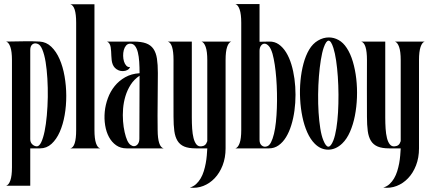

<svg xmlns="http://www.w3.org/2000/svg" viewBox="-20 -721 2094 933"><path d="M38.1 92.3V-429.2Q38.1 -470.7 30.3 -492.9Q22.5 -515.1 9.8 -519Q49.3 -519 91.3 -520.3Q133.3 -521.5 172.9 -519Q205.1 -517.1 229.2 -493.9Q253.4 -470.7 269.5 -433.8Q285.6 -397 293.7 -350.6Q301.8 -304.2 302 -255.9Q302.2 -207.5 294.2 -161.6Q286.1 -115.7 270.3 -79.8Q254.4 -43.9 230.5 -22Q206.5 0 174.8 0H127V181.6H9.8Q22.5 177.7 30.3 155.8Q38.1 133.8 38.1 92.3ZM127 -477.1V-44.9Q127 -29.3 136.5 -20Q146 -10.7 158.2 -9.8Q170.4 -9.3 180.2 -29.5Q189.9 -49.8 196.8 -83.3Q203.6 -116.7 207.5 -159.9Q211.4 -203.1 212.2 -248.8Q212.9 -294.4 210.2 -339.1Q207.5 -383.8 201.7 -419.7Q195.8 -455.6 186 -479.5Q176.3 -503.4 163.1 -507.8Q156.7 -510.3 151.9 -510.3Q141.1 -510.3 134 -502Q127 -493.7 127 -477.1Z M439 -700.2V-88.9Q439 -47.4 446.5 -25.1Q454.1 -2.9 466.8 0H321.8Q350.1 -5.9 350.1 -88.9V-610.8Q350.1 -692.4 321.8 -700.2Z M658.2 -365.2Q658.2 -394.5 656.5 -420.7Q654.8 -446.8 649.9 -466.6Q645 -486.3 636 -497.8Q627 -509.3 611.8 -508.8Q600.1 -508.3 592.5 -499.5Q585 -490.7 581.5 -477.5Q578.1 -464.4 578.4 -449.7Q578.6 -435.1 582.5 -422.4Q586.4 -409.7 593.8 -401.9Q601.1 -394 611.8 -395Q608.4 -385.7 598.6 -380.6Q588.9 -375.5 576.7 -375.5Q565.9 -375.5 557.1 -378.9Q545.4 -383.8 538.3 -391.4Q531.2 -398.9 527.6 -408.4Q523.9 -418 522.7 -428.7Q521.5 -439.5 521 -450.2Q520.5 -460.9 520 -471.7Q519.5 -482.4 517.8 -491.9Q516.1 -501.5 512 -508.5Q507.8 -515.6 500 -519H628.9Q666.5 -519 689.7 -510.5Q712.9 -502 725.6 -483.4Q738.3 -464.8 742.7 -436Q747.1 -407.2 747.1 -366.2Q747.1 -295.4 746.1 -227.3Q745.1 -159.2 746.1 -88.9Q746.6 -7.8 774.9 0H595.2Q565.9 0 544.4 -15.1Q522.9 -30.3 509.5 -55.2Q496.1 -80.1 491 -112.1Q485.8 -144 489 -177.7Q492.2 -211.4 504.2 -243.9Q516.1 -276.4 537.1 -302.5Q558.1 -328.6 588.4 -345.7Q618.7 -362.8 658.2 -365.2ZM598.1 -39.1Q605 -23.9 613.8 -17.3Q622.6 -10.7 630.9 -10.7Q641.6 -10.7 649.4 -20.5Q657.2 -30.3 657.2 -46.9L658.2 -353Q631.8 -335.4 615.2 -309.6Q598.6 -283.7 589.6 -253.9Q580.6 -224.1 578.1 -192.6Q575.7 -161.1 577.9 -132.1Q580.1 -103 585.7 -78.6Q591.3 -54.2 598.1 -39.1Z M794.9 -519H912.1V-149.9Q912.1 -121.6 913.8 -95.7Q915.5 -69.8 920.4 -50.3Q925.3 -30.8 934.3 -19.5Q943.4 -8.3 958 -9.8Q969.2 -10.7 976.3 -16.6Q983.4 -22.5 987.3 -35.2V-429.2Q987.3 -470.7 979.5 -492.9Q971.7 -515.1 959 -519H1104Q1091.3 -515.1 1083.7 -492.9Q1076.2 -470.7 1076.2 -429.2V0Q1076.2 45.4 1061.8 82.5Q1047.4 119.6 1023.2 145Q999 170.4 967.8 182.6Q936.5 194.8 902.3 190.4Q919.9 185.5 932.9 173.6Q945.8 161.6 955.1 145.8Q964.4 129.9 970.2 111.1Q976.1 92.3 979.7 72.8Q983.4 53.2 984.9 34.4Q986.3 15.6 987.3 0H931.2Q897 0 875.7 -8.8Q854.5 -17.6 842.8 -36.4Q831.1 -55.2 827.1 -84.2Q823.2 -113.3 823.2 -153.8Q822.8 -224.1 823 -291.5Q823.2 -358.9 823.2 -429.2Q823.2 -511.7 794.9 -519Z M1124 -701.2H1241.2V-518.1L1289.1 -519Q1314.5 -519.5 1334.7 -505.4Q1355 -491.2 1370.4 -466.3Q1385.7 -441.4 1395.8 -408.4Q1405.8 -375.5 1410.9 -337.9Q1416 -300.3 1416 -260.7Q1416 -221.2 1410.9 -183.6Q1405.8 -146 1395.5 -112.8Q1385.3 -79.6 1369.9 -54.4Q1354.5 -29.3 1333.7 -14.6Q1313 0 1287.1 0H1124Q1136.7 -3.9 1144.5 -25.6Q1152.3 -47.4 1152.3 -88.9V-610.8Q1152.3 -652.3 1144.5 -674.8Q1136.7 -697.3 1124 -701.2ZM1241.2 -41Q1241.2 -22.5 1252.2 -13.7Q1263.2 -4.9 1277.3 -9.8Q1288.6 -13.2 1296.9 -29.3Q1305.2 -45.4 1311.3 -70.6Q1317.4 -95.7 1320.8 -128.2Q1324.2 -160.6 1325.4 -196Q1326.7 -231.4 1325.9 -268.6Q1325.2 -305.7 1322.5 -340.6Q1319.8 -375.5 1315.2 -406.2Q1310.5 -437 1304.2 -460Q1296.4 -486.3 1285.9 -497.6Q1275.4 -508.8 1265.6 -508.8Q1255.4 -508.8 1248.3 -499Q1241.2 -489.3 1241.2 -474.1Z M1482.4 -480Q1499.5 -508.8 1525.1 -523.9Q1550.8 -539.1 1578.1 -539.1Q1602.5 -539.1 1625.2 -526.6Q1647.9 -514.2 1665 -487.8Q1683.1 -460.4 1694.6 -421.6Q1706.1 -382.8 1711.2 -338.4Q1716.3 -293.9 1714.6 -247.6Q1712.9 -201.2 1704.6 -158.7Q1696.3 -116.2 1680.9 -80.8Q1665.5 -45.4 1643.1 -23.9Q1611.8 6.3 1574.7 6.3Q1557.6 6.3 1541 -0.7Q1524.4 -7.8 1509.3 -22.9Q1488.3 -43.9 1473.1 -77.9Q1458 -111.8 1449.5 -153.1Q1440.9 -194.3 1438.5 -239.7Q1436 -285.2 1440.2 -329.1Q1444.3 -373 1454.8 -412.1Q1465.3 -451.2 1482.4 -480ZM1551.3 -39.1Q1563.5 -8.3 1575.7 -8.3Q1587.9 -8.3 1600.1 -39.1Q1608.9 -62 1614.5 -97.4Q1620.1 -132.8 1622.6 -174.6Q1625 -216.3 1624.8 -261.2Q1624.5 -306.2 1621.6 -348.4Q1618.7 -390.6 1613.3 -427Q1607.9 -463.4 1600.1 -487.8Q1588.9 -523.4 1576.7 -523.4Q1564.9 -523.4 1553.2 -490.2Q1544.9 -466.3 1539.1 -429.7Q1533.2 -393.1 1529.8 -350.3Q1526.4 -307.6 1525.9 -262Q1525.4 -216.3 1528.1 -174.3Q1530.8 -132.3 1536.4 -96.9Q1542 -61.5 1551.3 -39.1Z M1734.9 -519H1852.1V-149.9Q1852.1 -121.6 1853.8 -95.7Q1855.5 -69.8 1860.4 -50.3Q1865.2 -30.8 1874.3 -19.5Q1883.3 -8.3 1897.9 -9.8Q1909.2 -10.7 1916.3 -16.6Q1923.3 -22.5 1927.2 -35.2V-429.2Q1927.2 -470.7 1919.4 -492.9Q1911.6 -515.1 1898.9 -519H2043.9Q2031.2 -515.1 2023.7 -492.9Q2016.1 -470.7 2016.1 -429.2V0Q2016.1 45.4 2001.7 82.5Q1987.3 119.6 1963.1 145Q1939 170.4 1907.7 182.6Q1876.5 194.8 1842.3 190.4Q1859.9 185.5 1872.8 173.6Q1885.7 161.6 1895 145.8Q1904.3 129.9 1910.2 111.1Q1916 92.3 1919.7 72.8Q1923.3 53.2 1924.8 34.4Q1926.3 15.6 1927.2 0H1871.1Q1836.9 0 1815.7 -8.8Q1794.4 -17.6 1782.7 -36.4Q1771 -55.2 1767.1 -84.2Q1763.2 -113.3 1763.2 -153.8Q1762.7 -224.1 1762.9 -291.5Q1763.2 -358.9 1763.2 -429.2Q1763.2 -511.7 1734.9 -519Z"/></svg>

Font: 003 KoZ KJR
Style: Regular
Weight: 400
Designer: Ko Z, Min Khaing
Foundry: Your Own Font Foundry
Version: Version 2.50;March 29, 2020;